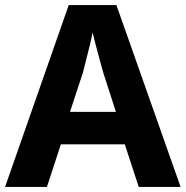

<svg xmlns="http://www.w3.org/2000/svg" viewBox="-20 -737 732 757"><path d="M527 0 472 -168H220L165 0H0L251 -717H439L692 0ZM387 -451Q383 -466 374.5 -496Q366 -526 358 -557.5Q350 -589 345 -609Q341 -586 333.5 -556.5Q326 -527 319 -498.5Q312 -470 307 -451L256 -296H437Z"/></svg>

Font: Noto Sans Cherokee
Style: Bold
Weight: 700
Designer: Monotype Design Team
Foundry: Monotype Imaging Inc.
Version: Version 2.001; ttfautohint (v1.8.4.7-5d5b)